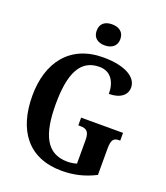

<svg xmlns="http://www.w3.org/2000/svg" viewBox="-166 -1044 1006 1166"><g transform="rotate(20 337.0 -460.5)"><path d="M356 -795C398 -795 433 -816 433 -863C433 -911 398 -931 356 -931C313 -931 280 -911 280 -863C280 -816 313 -795 356 -795ZM371 10C450 10 518 -7 587 -42V-210C587 -269 600 -284 636 -284H643V-334H372V-284H385C426 -284 444 -269 444 -214V-63C425 -57 403 -54 384 -54C249 -54 199 -162 199 -358C199 -557 249 -662 372 -662C446 -662 481 -604 481 -527C557 -527 595 -563 595 -609C595 -674 519 -724 375 -724C160 -724 48 -574 48 -358C48 -137 153 10 371 10Z"/></g></svg>

Font: Noto Serif Ethiopic Condensed
Style: Bold
Weight: 700
Width: 3
Designer: Monotype Design Team
Foundry: Monotype Imaging Inc.
Version: Version 2.102